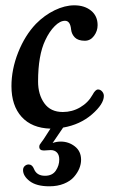

<svg xmlns="http://www.w3.org/2000/svg" viewBox="-20 -459 414 704"><path d="M161.1 224.1Q113.8 224.1 89.1 205.3Q64.5 186.5 64.5 164.6Q64.5 155.3 70.8 149.7Q77.1 144 85 144Q98.1 144 104.5 160.2Q114.3 185.5 145 185.5Q171.9 185.5 184.6 166.7Q197.3 147.9 197.3 126Q197.3 108.9 188.7 100.1Q180.2 91.3 166 91.3Q162.1 91.3 153.8 92Q145.5 92.8 141.1 92.8Q124 92.8 124 79.1Q124 74.7 125.7 71.5Q127.4 68.4 132.1 62.3Q136.7 56.2 140.1 51.3L165 12.7Q96.7 10.7 59.3 -30.5Q22 -71.8 22 -143.1Q22 -204.6 46.6 -266.8Q71.3 -329.1 111.8 -371.6Q143.1 -403.3 180.4 -421.4Q217.8 -439.5 252.4 -439.5Q290 -439.5 314 -419.9Q337.9 -400.4 337.9 -366.7Q337.9 -345.2 324.7 -327.4Q311.5 -309.6 291 -309.6Q266.6 -309.6 254.6 -321.5Q242.7 -333.5 240.7 -350.6Q237.8 -382.8 218.3 -382.8Q200.2 -382.8 180.7 -363.3Q161.1 -343.8 146 -311.5Q119.6 -256.3 119.6 -160.2Q119.6 -112.3 142.6 -80.3Q165.5 -48.3 210.4 -48.3Q244.6 -48.3 273.9 -65.4Q303.2 -82.5 319.3 -111.3Q329.6 -130.9 339.4 -130.9Q348.1 -130.9 354.5 -123.5Q360.8 -116.2 360.8 -107.4Q360.8 -77.6 317.4 -39.8Q273.9 -2 211.4 8.8L172.9 65.4Q187 60.1 202.6 60.1Q231.9 60.1 254.6 77.9Q277.3 95.7 277.3 127Q277.3 142.6 270.8 158.7Q264.2 174.8 251 189.9Q237.8 205.1 214.4 214.6Q190.9 224.1 161.1 224.1Z"/></svg>

Font: Cooper* Medium
Style: Italic
Weight: 500
Italic angle: -7°
Designer: Owen Earl
Foundry: indestructible type*
Version: Version 0.001